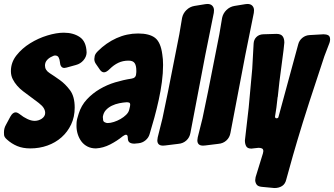

<svg xmlns="http://www.w3.org/2000/svg" viewBox="-42 -742 1686 969"><path d="M260 -431Q259 -442 254 -452Q249 -462 235 -462Q230 -462 219 -456Q205 -450 195 -438.5Q185 -427 185 -411Q185 -388 208.5 -373Q232 -358 260 -338Q288 -318 311.5 -286.5Q335 -255 335 -199Q335 -152 317 -114Q299 -76 268.5 -49Q238 -22 197.5 -7.5Q157 7 111 7Q73 7 44.5 -5Q16 -17 -7 -38Q-21 -50 -21.5 -61.5Q-22 -73 -22 -74Q-22 -95 -12 -112L10 -153Q22 -175 37 -175Q46 -175 60 -164Q76 -151 96 -141.5Q116 -132 133 -132Q152 -132 169 -143Q186 -155 186 -172Q186 -184 179 -196Q172 -208 154 -222L106 -258Q91 -269 74.5 -281.5Q58 -294 44.5 -309.5Q31 -325 22 -343Q13 -361 13 -383Q13 -427 41 -462.5Q69 -498 110 -523.5Q151 -549 197 -563Q243 -577 280 -577Q328 -577 360.5 -555Q393 -533 395 -479V-475Q394 -455 379 -437.5Q364 -420 341 -414L294 -401Q286 -399 283 -399Q262 -399 260 -431Z M452 -484Q494 -526 546 -549.5Q598 -573 655 -573Q712 -573 740.5 -551Q769 -529 777 -468Q781 -445 781 -414Q781 -373 775 -328Q769 -283 759 -237.5Q749 -192 737 -148Q725 -104 713 -65Q708 -47 692.5 -34Q677 -21 657 -19L636 -17Q621 -17 612 -23Q603 -29 603 -46Q603 -62 594 -62Q588 -62 577 -54Q549 -31 514 -13Q479 5 442 7Q418 7 399.5 -2.5Q381 -12 369 -28Q357 -44 350.5 -64.5Q344 -85 344 -107Q344 -108 344.5 -123Q345 -138 355 -168Q368 -210 396.5 -240.5Q425 -271 461.5 -292.5Q498 -314 539.5 -326.5Q581 -339 621 -345Q644 -348 645 -369Q646 -374 646 -378Q646 -382 646 -386Q646 -411 637.5 -423.5Q629 -436 607 -436Q578 -436 555 -425Q532 -414 512 -394Q495 -377 483 -377Q472 -377 463 -389L443 -418Q434 -430 434 -444Q434 -448 436 -459Q438 -470 452 -484ZM614 -205Q615 -208 615 -213Q615 -222 610 -224Q605 -226 597 -226Q580 -225 560 -221Q540 -217 522.5 -208.5Q505 -200 492.5 -186.5Q480 -173 477 -152Q477 -144 478.5 -135.5Q480 -127 489 -124Q494 -121 502 -121Q515 -121 532.5 -126.5Q550 -132 566.5 -141.5Q583 -151 595 -163Q607 -175 610 -188Z M994 -721Q998 -722 1005 -722Q1021 -722 1029.5 -713Q1038 -704 1038 -690Q1038 -682 1037 -677L994 -464L919 -71Q915 -48 898.5 -33Q882 -18 858 -16L793 -8Q789 -7 781 -7Q752 -7 752 -34Q752 -39 754 -49L778 -145L806 -280L863 -569L877 -652Q882 -675 899 -691.5Q916 -708 939 -712Z M1196 -721Q1200 -722 1207 -722Q1223 -722 1231.5 -713Q1240 -704 1240 -690Q1240 -682 1239 -677L1196 -464L1121 -71Q1117 -48 1100.5 -33Q1084 -18 1060 -16L995 -8Q991 -7 983 -7Q954 -7 954 -34Q954 -39 956 -49L980 -145L1008 -280L1065 -569L1079 -652Q1084 -675 1101 -691.5Q1118 -708 1141 -712Z M1591 -569Q1605 -569 1614.5 -564Q1624 -559 1624 -543Q1624 -535 1621 -526L1595 -458L1519 -227L1486 -123Q1457 -29 1436 44.5Q1415 118 1403 163Q1398 186 1382 196.5Q1366 207 1343 207L1279 201Q1259 199 1252.5 188.5Q1246 178 1246 167Q1246 162 1248 152L1285 32Q1287 24 1287 21Q1287 10 1279.5 7Q1272 4 1263 4L1235 7Q1232 8 1227 8Q1207 8 1200.5 -4Q1194 -16 1194 -33L1213 -198L1231 -395L1238 -522Q1239 -542 1252 -555Q1265 -568 1286 -569L1353 -571Q1375 -571 1384 -559.5Q1393 -548 1393 -527L1389 -489L1368 -328L1360 -254L1359 -251L1353 -199L1346 -154Q1346 -145 1354 -145Q1363 -145 1364 -154L1463 -518Q1468 -538 1484 -551Q1500 -564 1521 -565Z"/></svg>

Font: Bangerz 2
Style: Regular
Weight: 400
Designer: vernon adams
Foundry: Vernon Adams
Version: Version 2.10;December 28, 2023;FontCreator 13.0.0.2683 64-bi